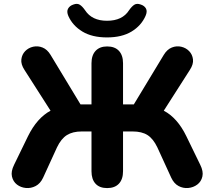

<svg xmlns="http://www.w3.org/2000/svg" viewBox="-20 -951 1093 980"><path d="M526 -760Q450 -760 400.5 -790Q351 -820 329 -869Q319 -892 327.5 -907Q336 -922 355 -928Q374 -935 387 -927Q400 -919 414 -899Q449 -845 526 -845Q605 -845 639 -899Q653 -919 666 -927Q679 -935 698 -928Q717 -922 725 -907.5Q733 -893 723 -870Q701 -820 651.5 -790Q602 -760 526 -760ZM527 9Q488 9 467.5 -13.5Q447 -36 447 -77V-280H397Q351 -280 321.5 -261.5Q292 -243 271 -199L200 -44Q186 -14 162 -1.5Q138 11 112 8.5Q86 6 66.5 -9Q47 -24 41 -50Q35 -76 52 -110L123 -256Q169 -349 238 -386L105 -594Q86 -623 89 -648Q92 -673 108.5 -690Q125 -707 149 -712.5Q173 -718 197 -708.5Q221 -699 238 -671L391 -418H447V-628Q447 -669 468 -691.5Q489 -714 527 -714Q566 -714 587 -691.5Q608 -669 608 -628V-418H663L816 -671Q833 -699 857 -708.5Q881 -718 905 -712.5Q929 -707 945.5 -690Q962 -673 965 -648Q968 -623 949 -594L816 -386Q886 -349 931 -256L1002 -110Q1019 -76 1013 -50Q1007 -24 987 -9Q967 6 941 8.5Q915 11 891.5 -1.5Q868 -14 854 -44L783 -199Q762 -243 733 -261.5Q704 -280 657 -280H608V-77Q608 -36 587 -13.5Q566 9 527 9Z"/></svg>

Font: Chiron GoRound TC EB
Style: Regular
Weight: 700
Designer: Ryoko NISHIZUKA 西塚涼子 (kana, bopomofo & ideographs); Paul D. Hunt (Latin, Greek & Cyrillic); Sandoll Communications 산돌커뮤니
Foundry: Adobe
Version: Version 1.000;hotconv 1.1.1;makeotfexe 2.6.0